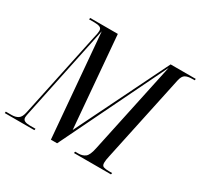

<svg xmlns="http://www.w3.org/2000/svg" viewBox="-177 -905 1145 1096"><g transform="rotate(30 395.5 -357.0)"><path d="M-28 0 -27 -10H11Q37 -10 54 -21Q71 -32 78 -67L196 -625Q201 -645 203 -657Q205 -669 205 -676Q205 -693 192 -698.5Q179 -704 157 -704H121L123 -714H305L356 -110L653 -714H819L817 -704H800Q773 -704 756.5 -695Q740 -686 733 -654L612 -86Q608 -70 606.5 -58Q605 -46 605 -38Q605 -19 617.5 -14.5Q630 -10 652 -10H674L672 0H428L430 -10H451Q478 -10 496 -23.5Q514 -37 524 -86L653 -691L317 0H276L218 -681L90 -69Q88 -59 86.5 -51Q85 -43 85 -38Q85 -22 97.5 -16Q110 -10 131 -10H169L167 0Z"/></g></svg>

Font: Noto Serif Display ExtraCondensed
Style: Italic
Weight: 400
Width: 2
Italic angle: -12°
Designer: Monotype Design Team
Foundry: Monotype Imaging Inc.
Version: Version 2.009